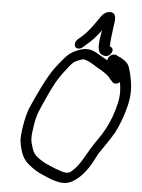

<svg xmlns="http://www.w3.org/2000/svg" viewBox="-61 -936 760 1030"><g transform="rotate(5 319.0 -420.5)"><path d="M551 -508C559 -508 569 -512 575 -518C581 -484 584 -448 573 -402C561 -348 542 -300 519 -258C498 -218 470 -186 446 -144C421 -102 398 -56 368 -29C355 -16 348 -9 332 -9C324 -9 316 -10 307 -13C284 -20 262 -29 240 -38H239V-39C214 -48 195 -60 174 -75C154 -90 145 -104 138 -129C126 -165 125 -180 134 -241C139 -275 146 -301 153 -319C160 -338 174 -369 192 -408C221 -471 234 -495 263 -536C280 -557 302 -589 319 -603H320C325 -608 365 -625 372 -623C399 -617 421 -602 443 -588C476 -569 507 -553 524 -526H525L534 -516C538 -511 543 -508 551 -508ZM497 -629C481 -638 465 -646 451 -655C435 -665 415 -677 391 -679C359 -683 307 -659 287 -641C264 -621 239 -587 220 -563C181 -511 128 -397 99 -329V-328C83 -285 65 -182 72 -150C81 -98 94 -58 135 -29C156 -12 179 3 207 14L242 29C263 37 291 47 319 47C334 47 347 44 362 37C409 13 446 -36 471 -83L494 -127C519 -165 546 -200 569 -241H570C595 -290 615 -341 629 -402C645 -471 636 -521 625 -569C616 -600 615 -618 586 -638C573 -647 561 -653 552 -656L541 -662H540C514 -666 499 -646 497 -629ZM338 -678C347 -678 354 -682 360 -687L373 -699C403 -723 431 -753 455 -787C449 -745 428 -669 470 -654C484 -649 502 -648 515 -668C529 -690 515 -701 504 -705C505 -734 510 -780 515 -813C519 -842 531 -888 488 -888C469 -887 452 -874 443 -861C414 -818 382 -770 342 -738L327 -725C313 -711 308 -678 338 -678Z"/></g></svg>

Font: Stray Cat
Style: BdObl
Weight: 700
Version: Version 1.0